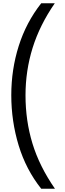

<svg xmlns="http://www.w3.org/2000/svg" viewBox="-20 -886 397 1174"><path d="M49 -304Q49 -461 94.5 -605Q140 -749 232 -866H315Q223 -733 179.5 -593.5Q136 -454 136 -303Q136 -148 178.5 -8.5Q221 131 316 268H232Q139 151 94 3Q49 -145 49 -304Z"/></svg>

Font: Noto Sans Telugu UI SemiCondensed
Style: Regular
Weight: 400
Width: 4
Designer: Jelle Bosma - Monotype Design Team
Foundry: Monotype Imaging Inc.
Version: Version 2.005; ttfautohint (v1.8.4.7-5d5b)